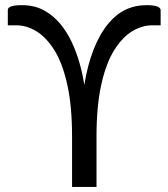

<svg xmlns="http://www.w3.org/2000/svg" viewBox="-20 -742 668 762"><path d="M363 0H266V-199.5Q266 -320.5 247.2 -405.5Q228.5 -490.5 196 -542.5Q163 -595 124 -618.2Q85 -641.5 46 -641.5H11V-702.5Q11 -721.5 67 -721.5Q115.5 -721.5 152.8 -701.8Q190 -682 217.8 -649Q245.5 -616 264.8 -574.8Q284 -533.5 296.2 -489.8Q308.5 -446 314.5 -404.5Q340.5 -564 410 -648.5Q470 -721.5 561.5 -721.5Q615.5 -721.5 617.5 -702.5V-641.5H583Q544 -641.5 505 -618.2Q466 -595 433 -542.5Q400.5 -490.5 381.8 -405.5Q363 -320.5 363 -199.5Z"/></svg>

Font: Verano Sans
Style: Regular
Weight: 400
Designer: Lukasz Dziedzic with Adam Twardoch and Botio Nikoltchev
Foundry: tyPoland Lukasz Dziedzic
Version: Version 3.001;December 28, 2019;FontCreator 12.0.0.2547 64-b